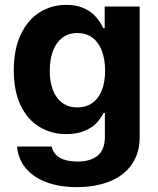

<svg xmlns="http://www.w3.org/2000/svg" viewBox="-20 -557 648 787"><path d="M49.9 43.5H191.9Q198.5 74.7 225.9 90Q253.2 105.2 297.7 105.2Q350.9 105.2 380.4 80.9Q409.9 56.5 409.9 3.7V-93.8H403.6L402.7 -91.3Q390.6 -67.2 372 -49.1Q353.3 -31 322.9 -19.1Q292.5 -7.3 252.1 -7.3Q191 -7.3 142.2 -36.5Q93.4 -65.8 64.9 -124.4Q36.5 -183.1 36.5 -268.6Q36.5 -355.3 65.3 -415.9Q94.1 -476.5 142.9 -506.8Q191.6 -537.1 252 -537.1Q290.9 -537.1 319.7 -525Q348.4 -513 366.8 -494.5Q385.1 -476 398.5 -451.5L403.4 -441.3H409.1V-530.3H552.5V5.8Q552.5 71.2 519.9 117.4Q487.4 163.5 429.3 186.8Q371.2 210 294.4 210Q223.2 210 169.2 189.4Q115.1 168.9 84.7 131.4Q54.2 94 49.9 43.5ZM410.8 -267.3Q410.8 -314.4 397.3 -349.3Q383.9 -384.2 358.5 -402.9Q333.1 -421.6 297 -421.6Q260.9 -421.6 235.5 -402.3Q210.2 -382.9 197 -348.1Q183.9 -313.2 183.9 -267.3Q183.9 -221.1 197 -187.4Q210.2 -153.7 235.5 -135.2Q260.9 -116.7 297 -116.7Q332.7 -116.7 358.3 -134.8Q383.9 -152.8 397.3 -186.6Q410.8 -220.3 410.8 -267.3Z"/></svg>

Font: Pretendard GOV Variable
Style: Regular
Weight: 400
Designer: Base glyphs from Inter by Rasmus Andersson; Hangul glyphs from Noto Sans CJK(Source Han Sans) by Jang Soo-young and Kang
Foundry: Kil Hyung-jin
Version: Version 1.307;Glyphs 3.2 (3192)